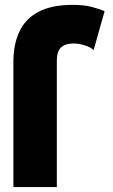

<svg xmlns="http://www.w3.org/2000/svg" viewBox="-20 -757 456 777"><path d="M210 -512.7V0H34.2V-507.8Q34.2 -576.2 57.9 -627.9Q81.5 -679.7 134.5 -708.5Q187.5 -737.3 275.4 -737.3Q319.8 -737.3 351.3 -729Q382.8 -720.7 403.3 -711.9L358.9 -554.2Q347.2 -565.9 323.2 -573.5Q299.3 -581.1 277.3 -581.1Q244.6 -581.1 227.3 -565.2Q210 -549.3 210 -512.7Z"/></svg>

Font: Giphurs Black
Style: Regular
Weight: 900
Version: Version 0.920; ttfautohint (v1.8.4.7-5d5b)